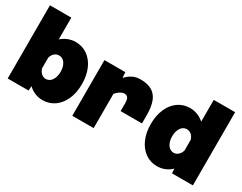

<svg xmlns="http://www.w3.org/2000/svg" viewBox="-85 -1204 2119 1681"><g transform="rotate(30 975.0 -364.0)"><path d="M627 -282Q627 -196 598 -129.5Q569 -63 516.5 -25.5Q464 12 396 12Q355 12 318.5 -3Q282 -18 253 -46L250 0H39V-740H255V-520Q284 -546 320.5 -560.5Q357 -575 396 -575Q464 -575 516.5 -538Q569 -501 598 -434.5Q627 -368 627 -282ZM328 -163Q353 -163 371.5 -178Q390 -193 400.5 -220Q411 -247 411 -282Q411 -317 400.5 -344Q390 -371 371.5 -385.5Q353 -400 328 -400Q303 -400 283.5 -383Q264 -366 255 -336V-228Q264 -198 283.5 -180.5Q303 -163 328 -163Z M990 -397Q973 -397 951.5 -384.5Q930 -372 908 -347V0H692V-563H903L907 -507Q939 -541 972.5 -558Q1006 -575 1053 -575Q1124 -575 1168.5 -548.5Q1213 -522 1233.5 -468Q1254 -414 1254 -328V-247H1038V-328Q1038 -363 1027 -380Q1016 -397 990 -397Z M1695 -520V-740H1911V0H1700L1697 -46Q1668 -18 1631.5 -3Q1595 12 1554 12Q1486 12 1433.5 -25.5Q1381 -63 1352 -129.5Q1323 -196 1323 -282Q1323 -368 1352 -434.5Q1381 -501 1433.5 -538Q1486 -575 1554 -575Q1593 -575 1629.5 -560.5Q1666 -546 1695 -520ZM1622 -163Q1647 -163 1666.5 -180.5Q1686 -198 1695 -228V-336Q1686 -366 1666.5 -383Q1647 -400 1622 -400Q1597 -400 1578.5 -385.5Q1560 -371 1549.5 -344Q1539 -317 1539 -282Q1539 -247 1549.5 -220Q1560 -193 1578.5 -178Q1597 -163 1622 -163Z"/></g></svg>

Font: Azeret Mono Black
Style: Regular
Weight: 900
Designer: Martin Vácha
Foundry: Displaay
Version: Version 1.000; Glyphs 3.0.3, build 3074